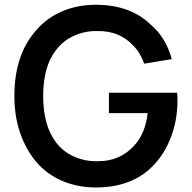

<svg xmlns="http://www.w3.org/2000/svg" viewBox="-20 -786 820 821"><path d="M737.3 -389.6Q738.8 -378.9 738.8 -355Q738.8 -281.2 716.3 -214.4Q693.8 -147.5 651.9 -96.7Q560.1 15.6 389.6 15.6Q307.6 15.6 238.5 -15.9Q169.4 -47.4 124 -107.4Q41.5 -218.3 41.5 -375Q41.5 -543 125 -645Q171.9 -704.6 240 -735.1Q308.1 -765.6 389.6 -765.6Q536.6 -765.6 624 -681.2Q689.9 -625 714.4 -533.2L596.7 -513.7Q579.1 -562.5 549.8 -590.8Q491.7 -654.8 396 -653.3Q342.8 -654.3 295.4 -632.6Q248 -610.8 218.8 -570.8Q164.6 -501.5 164.6 -375Q164.6 -250 218.8 -178.2Q248.5 -138.2 295.7 -116.9Q342.8 -95.7 396 -96.7Q490.2 -95.2 551.3 -160.6Q601.6 -213.4 611.3 -302.2H445.8V-389.6Z"/></svg>

Font: Manrope3 Semibold
Style: Regular
Weight: 600
Width: 4
Designer: Mikhail Sharanda
Foundry: Mikhail Sharanda
Version: Version 3.000;PS 003.000;hotconv 1.0.88;makeotf.lib2.5.64775